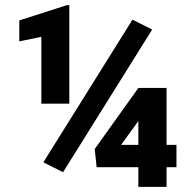

<svg xmlns="http://www.w3.org/2000/svg" viewBox="-20 -728 749 748"><path d="M250 -324.2H141.1V-584.5L55.2 -566.9V-648.4L240.7 -708H250ZM225.6 -57.1 148.9 -95.7 496.1 -651.4 572.8 -612.8ZM628.9 -163.6H667.5V-76.7H628.9V0H519V-76.7H356.4L349.1 -147.5L519 -385.3H628.9ZM451.7 -163.6H519V-256.8L511.2 -245.6Z"/></svg>

Font: Sadagaat-English
Style: Regular
Weight: 900
Designer: Ahmed alsheikh
Foundry: Ahmed alsheikh Design
Version: Version 2.137;January 17, 2018;FontCreator 11.0.0.2408 64-bi